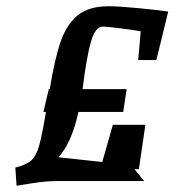

<svg xmlns="http://www.w3.org/2000/svg" viewBox="-20 -579 588 614"><path d="M422 -387 430 -479Q394 -485 356 -489.5Q318 -494 309 -494Q285 -494 271 -446Q257 -398 244 -294H385L374 -221H231Q209 -122 167 -76L307 -61L341 -180H445L424 -38H410L441 0H167Q125 0 83 7Q41 14 33 15L29 -43Q65 -52 80.5 -66.5Q96 -81 105 -112.5Q114 -144 127 -221H119L136 -294H139Q155 -391 174 -446Q193 -501 228.5 -530Q264 -559 327 -559Q360 -559 422 -553Q484 -547 518 -542L480 -387Z"/></svg>

Font: Grenze Medium
Style: Italic
Weight: 500
Italic angle: -10°
Designer: Renata Polastri
Foundry: Omnibus-Type
Version: Version 1.002; ttfautohint (v1.8)